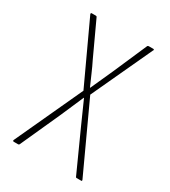

<svg xmlns="http://www.w3.org/2000/svg" viewBox="-128 -546 542 612"><g transform="rotate(30 143.0 -239.5)"><path d="M19 0Q17 0 16 -1.5Q15 -3 16 -5L130 -252L27 -474Q26 -476 27 -477.5Q28 -479 29 -479H45Q48 -479 49 -476L106 -353Q116 -333 125 -312Q134 -291 143 -271H144Q153 -291 162.5 -312Q172 -333 181 -353L235 -477Q237 -479 240 -479H256Q258 -479 259 -477.5Q260 -476 258 -474L155 -252L269 -5Q270 -3 269.5 -1.5Q269 0 268 0H250Q248 0 247 -2L180 -150Q171 -170 161.5 -191.5Q152 -213 143 -233H142Q133 -213 124 -191.5Q115 -170 106 -150L39 -2Q37 0 35 0Z"/></g></svg>

Font: Sofia Sans Extra Condensed Thin
Style: Regular
Weight: 250
Version: Version 4.100